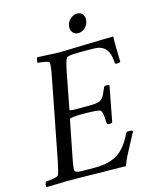

<svg xmlns="http://www.w3.org/2000/svg" viewBox="-127 -891 788 975"><g transform="rotate(-15 267.0 -403.0)"><path d="M227.5 -641.6Q268.6 -641.6 369.1 -645Q469.7 -648.4 520.5 -648.4Q518.6 -636.2 520 -580.1Q521.5 -523.9 521.5 -515.6Q516.6 -510.7 503.9 -510.7Q493.2 -510.7 493.2 -517.6Q489.7 -572.8 468 -594Q446.3 -615.2 407.2 -615.2H329.1Q270 -615.2 264.6 -604.5Q254.4 -584 245.1 -534.2L209 -346.7Q208.5 -344.7 211.7 -343.5Q214.8 -342.3 220.5 -341.8Q226.1 -341.3 232.4 -341.1Q238.8 -340.8 247.1 -340.8H294.9Q317.4 -340.8 330.1 -341.3Q342.8 -341.8 354.2 -344.2Q365.7 -346.7 371.6 -350.3Q377.4 -354 383.3 -361.3Q389.2 -368.7 393.6 -377.9Q397.9 -387.2 404.3 -401.9Q405.3 -403.8 405.8 -405Q406.2 -406.2 407 -408Q407.7 -409.7 408.2 -411.1Q411.1 -418 423.8 -418Q434.1 -418 437.5 -413.1L402.3 -228.5Q398.4 -224.6 386.7 -224.6Q375.5 -224.6 374 -232.4Q372.1 -272 369.4 -283.9Q366.7 -295.9 361.3 -300.8Q351.1 -308.6 266.6 -308.6Q201.2 -308.6 199.2 -299.8L161.1 -106.4Q148.9 -44.4 154.3 -39.1Q161.1 -32.2 172.9 -30.8Q184.6 -29.3 216.8 -29.3H259.8Q335 -29.3 380.9 -59.6Q424.3 -88.4 457 -158.2Q460 -164.1 471.7 -164.1Q489.3 -164.1 493.2 -158.2Q486.8 -146 465.3 -106.4Q443.8 -66.9 431.2 -41.3Q418.5 -15.6 412.1 3.9Q365.7 3.9 266.4 2Q167 0 103.5 0Q81.1 0 46.4 1.5Q11.7 2.9 -4.9 2.9Q-7.8 -1 -5.9 -11.2Q-3.9 -21.5 0 -25.4Q13.7 -25.4 38.6 -29.8Q63.5 -34.2 66.4 -41Q73.2 -54.7 85 -113.3L166 -530.3Q176.8 -585 174.8 -602.5Q174.3 -609.4 151.6 -613.8Q128.9 -618.2 115.2 -618.2Q112.8 -621.6 114.7 -632.3Q116.7 -643.1 121.1 -646.5Q213.9 -641.6 227.5 -641.6ZM317.4 -759.8Q320.8 -780.3 337.4 -794.4Q354 -808.6 373 -808.6Q392.1 -808.6 402.1 -794.4Q412.1 -780.3 408.2 -759.8Q404.8 -739.3 388.7 -725.1Q372.6 -710.9 353.5 -710.9Q334.5 -710.9 324 -725.1Q313.5 -739.3 317.4 -759.8Z"/></g></svg>

Font: Crimson
Style: Italic
Weight: 400
Italic angle: -11°
Version: Version 0.8